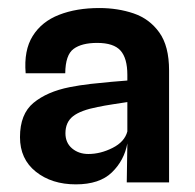

<svg xmlns="http://www.w3.org/2000/svg" viewBox="-20 -762 498 490"><path d="M173.5 -291.5Q112 -291.5 71.5 -323.8Q31 -356 31 -412Q31 -471 65.5 -499.5Q100 -528 157.5 -539.5Q182.5 -544.5 211 -547.8Q239.5 -551 264.8 -553.2Q290 -555.5 305 -556.5V-571Q305 -613.5 287.5 -633Q270 -652.5 228 -652.5Q188.5 -652.5 167.8 -637.2Q147 -622 146.5 -575H45.5Q40.5 -633.5 63.5 -670.2Q86.5 -707 130.8 -724.2Q175 -741.5 233.5 -741.5Q280.5 -741.5 321 -727.8Q361.5 -714 386.5 -679.2Q411.5 -644.5 411.5 -582V-296.5H303.5L305 -396Q297 -352.5 265.5 -322Q234 -291.5 173.5 -291.5ZM205.5 -369Q236.5 -369 267.2 -384.5Q298 -400 305 -426.5V-501.5Q292 -499.5 269 -496Q246 -492.5 229.5 -489Q185.5 -480.5 166.2 -465.2Q147 -450 147 -422Q147 -397.5 164 -383.2Q181 -369 205.5 -369Z"/></svg>

Font: Spline Sans Medium
Style: Regular
Weight: 500
Designer: Eben Sorkin, Mirko Velimirovic
Foundry: Sorkin Type
Version: Version 1.000; ttfautohint (v1.8.3)